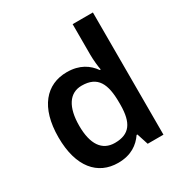

<svg xmlns="http://www.w3.org/2000/svg" viewBox="-178 -892 982 1034"><g transform="rotate(-30 313.0 -375.0)"><path d="M260 10C341 10 389 -26 420 -71H425L448 0H546V-760H420V-570C420 -536 425 -492 429 -473H423C392 -517 343 -552 263 -552C135 -552 49 -456 49 -270C49 -85 134 10 260 10ZM298 -92C219 -92 177 -153 177 -268C177 -383 219 -449 296 -449C396 -449 426 -385 426 -269V-253C425 -145 391 -92 298 -92Z"/></g></svg>

Font: Noto Sans Bengali SemiBold
Style: Regular
Weight: 600
Designer: Jelle Bosma - Monotype Design Team
Foundry: Monotype Imaging Inc.
Version: Version 2.003